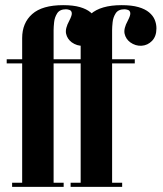

<svg xmlns="http://www.w3.org/2000/svg" viewBox="-20 -725 634 745"><path d="M66 -577Q66 -636 105 -670.5Q144 -705 225 -705Q264 -705 290 -697.5Q316 -690 331.5 -677Q347 -664 353.5 -648Q360 -632 360 -615Q360 -584 343 -566.5Q326 -549 302.5 -547.5Q279 -546 258 -561Q241 -574 236.5 -594Q232 -614 249 -645Q260 -666 258.5 -675Q257 -684 249.5 -686.5Q242 -689 236 -689Q212 -689 202 -673.5Q192 -658 190 -639Q188 -620 188 -608V0H66ZM27 0V-16H66V0ZM188 0V-16H227V0ZM188 -479V-495H276V-479ZM6 -479V-495H66V-479ZM293 -577Q293 -636 332 -670.5Q371 -705 452 -705Q491 -705 517 -697.5Q543 -690 558.5 -677Q574 -664 580.5 -648Q587 -632 587 -615Q587 -584 570 -566.5Q553 -549 529.5 -547.5Q506 -546 485 -561Q468 -574 463.5 -594Q459 -614 476 -645Q487 -666 485.5 -675Q484 -684 476.5 -686.5Q469 -689 463 -689Q439 -689 429 -673.5Q419 -658 417 -639Q415 -620 415 -608V0H293ZM254 0V-16H293V0ZM415 0V-16H454V0ZM415 -479V-495H503V-479ZM233 -479V-495H293V-479Z"/></svg>

Font: Emberly Black
Style: Regular
Weight: 900
Designer: Rajesh Rajput
Foundry: Rajesh Rajput
Version: Version 1.000